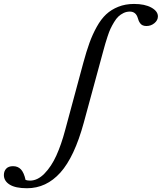

<svg xmlns="http://www.w3.org/2000/svg" viewBox="-295 -746 837 994"><path d="M-155.3 228.5Q-214.8 228.5 -244.9 209.7Q-274.9 190.9 -274.9 160.2Q-274.9 140.1 -262.9 127.2Q-251 114.3 -227.5 114.3Q-202.1 114.3 -186.5 131.1Q-170.9 147.9 -162.6 185.5Q-152.3 189 -139.6 189Q-100.1 189 -64.5 152.3Q-28.8 115.7 -3.2 59.1Q22.5 2.4 42.5 -73.2L136.2 -420.4Q152.3 -480 168 -523.4Q183.6 -566.9 205.8 -606.9Q228 -647 254.4 -671.6Q280.8 -696.3 317.4 -710.9Q354 -725.6 398.9 -725.6Q454.6 -725.6 488.5 -706.8Q522.5 -688 522.5 -661.1Q522.5 -641.1 504.6 -626.2Q486.8 -611.3 462.9 -611.3Q451.7 -611.3 443.6 -615Q435.5 -618.7 430.7 -625.5Q425.8 -632.3 423.3 -638.2Q420.9 -644 418.5 -652.3Q408.7 -686 377 -686Q359.9 -686 344.7 -678.7Q329.6 -671.4 318.1 -660.6Q306.6 -649.9 295.7 -631.6Q284.7 -613.3 277.3 -597.7Q270 -582 262.2 -558.3Q254.4 -534.7 250.2 -520Q246.1 -505.4 239.7 -482.4L138.7 -110.8Q90.3 66.4 17.6 147.5Q-55.2 228.5 -155.3 228.5Z"/></svg>

Font: Elstob 8pt Medium
Style: Italic
Weight: 500
Italic angle: -20°
Designer: Peter S. Baker
Version: Version 1.015